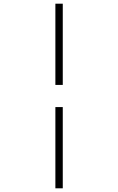

<svg xmlns="http://www.w3.org/2000/svg" viewBox="-20 -770 640 1040"><path d="M280 250V-190H320V250ZM280 -310V-750H320V-310Z"/></svg>

Font: Source Code Pro ExtraLight Light
Style: Regular
Weight: 300
Monospace: yes
Version: Version 1.018;hotconv 1.0.116;makeotfexe 2.5.65601